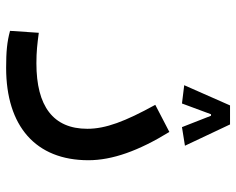

<svg xmlns="http://www.w3.org/2000/svg" viewBox="-92 -448 770 626"><g transform="rotate(90 293.0 -135.0)"><path d="M201.2 230C391.1 230 502.4 133.8 502.4 -38.1C502.4 -116.2 471.7 -202.1 410.2 -302.2L321.8 -256.3C376 -157.7 399.9 -94.7 399.9 -34.7C399.9 76.7 326.2 131.3 186.5 131.3C147.5 131.3 124 128.4 86.9 123.5L80.6 217.3C116.7 227.1 148.9 230 201.2 230ZM385.7 -500H323.7L257.8 -350.6L317.4 -343.3L352.5 -438H357.4L394.5 -343.3L455.1 -353Z"/></g></svg>

Font: Cascadia Mono NF
Style: Regular
Weight: 400
Monospace: yes
Designer: Aaron Bell
Foundry: Saja Typeworks
Version: Version 2404.023